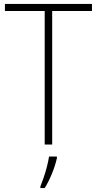

<svg xmlns="http://www.w3.org/2000/svg" viewBox="-20 -734 493 975"><path d="M245 0H207V-678H5V-714H447V-678H245ZM269 69Q261 105 244.5 146Q228 187 207 221H185V213Q192 196 201.5 168.5Q211 141 218.5 111.5Q226 82 229 61H269Z"/></svg>

Font: Noto Sans Tamil SemiCondensed ExtraLight
Style: Regular
Weight: 200
Width: 4
Designer: Jelle Bosma - Monotype Design Team
Foundry: Monotype Imaging Inc.
Version: Version 2.004; ttfautohint (v1.8.4.7-5d5b)